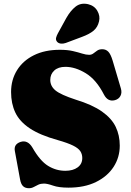

<svg xmlns="http://www.w3.org/2000/svg" viewBox="-20 -976 693 1014"><path d="M342 15Q290.5 15 260 4.2Q229.5 -6.5 212 -6.5Q195 -6.5 182.2 -0.5Q169.5 5.5 158 11.8Q146.5 18 133 18Q113 18 101.8 7.2Q90.5 -3.5 86 -28.5L58.5 -178Q51.5 -214 88.5 -226.5Q126 -238.5 151 -197Q191.5 -126 234 -100Q276.5 -74 325 -74Q365.5 -74 390 -92Q414.5 -110 414.5 -141.5Q414.5 -162 404 -177.8Q393.5 -193.5 365.8 -207.2Q338 -221 285.5 -236Q191.5 -262 137.5 -298Q83.5 -334 61 -381.5Q38.5 -429 38.5 -490Q38.5 -554.5 69.8 -605Q101 -655.5 158.8 -684.2Q216.5 -713 296 -713Q337 -713 365.5 -706.2Q394 -699.5 414.2 -693Q434.5 -686.5 451 -686.5Q463.5 -686.5 473 -693.8Q482.5 -701 493 -708.5Q503.5 -716 520 -716Q539 -716 551.8 -703.2Q564.5 -690.5 575 -655.5L618.5 -508.5Q625 -486 616 -469.2Q607 -452.5 587 -447Q549.5 -437 529 -476.5Q488.5 -555.5 433 -589.2Q377.5 -623 325.5 -623Q287.5 -623 266.5 -603.5Q245.5 -584 245.5 -554Q245.5 -521 273.2 -498.2Q301 -475.5 379 -450Q467.5 -423 518.5 -387Q569.5 -351 591 -306.2Q612.5 -261.5 612.5 -207Q612.5 -145 580 -94.8Q547.5 -44.5 487 -14.8Q426.5 15 342 15ZM330 -880.5Q352 -919.5 379.2 -941Q406.5 -962.5 445 -954Q478.5 -946 494.2 -918.5Q510 -891 503 -863Q496 -832.5 474.5 -814.2Q453 -796 412.5 -781L327 -749Q314.5 -744.5 301.5 -745.8Q288.5 -747 281 -756Q273.5 -765.5 276.2 -776.5Q279 -787.5 285.5 -799.5Z"/></svg>

Font: Fraunces 9pt S050 Black
Style: Regular
Weight: 900
Version: Version 1.000; ttfautohint (v1.8.3)